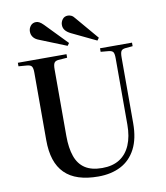

<svg xmlns="http://www.w3.org/2000/svg" viewBox="-101 -1027 969 1123"><g transform="rotate(-10 384.0 -465.0)"><path d="M392 14Q326 14 276 -2Q226 -18 193 -51Q160 -84 144 -133Q128 -182 128 -248V-650Q128 -675 121.5 -685.5Q115 -696 94 -698L43 -702V-723H332V-702L278 -698Q261 -696 254.5 -685.5Q248 -675 248 -647V-252Q248 -180 265.5 -130.5Q283 -81 321.5 -56Q360 -31 423 -31Q485 -31 526.5 -57.5Q568 -84 589.5 -134.5Q611 -185 611 -255V-650Q611 -677 604.5 -686.5Q598 -696 577 -698L531 -702V-723H721V-702L677 -698Q658 -696 652 -685.5Q646 -675 646 -647V-258Q646 -166 614.5 -105.5Q583 -45 526 -15.5Q469 14 392 14ZM524 -770 378 -840Q356 -851 345.5 -864.5Q335 -878 335 -896Q335 -914 346.5 -929Q358 -944 379 -944Q389 -944 399.5 -939Q410 -934 422 -918L535 -785ZM347 -770 188 -834Q166 -842 155 -856.5Q144 -871 144 -890Q144 -909 156 -924Q168 -939 189 -939Q198 -939 208 -934Q218 -929 232 -915L358 -785Z"/></g></svg>

Font: Literata 60pt Medium
Style: Regular
Weight: 500
Designer: Latin by Veronika Burian and Jose Scaglione. Greek by Irene Vlachou. Cyrillic by Vera Evstafieva.
Foundry: TypeTogether
Version: Version 3.103;gftools[0.9.29]